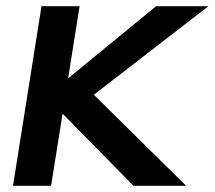

<svg xmlns="http://www.w3.org/2000/svg" viewBox="-20 -600 693 620"><path d="M22 0H145L182 -233L411 0H581L283 -294L653 -580H484L200 -347L237 -580H114Z"/></svg>

Font: Charger Sport
Style: UltObl
Weight: 1000
Designer: Jasper
Foundry: Cannot Into Space Fonts
Version: Version 1.1